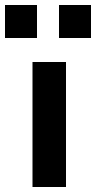

<svg xmlns="http://www.w3.org/2000/svg" viewBox="-68 -748 384 768"><path d="M62 -500H196V0H62ZM-48 -596V-728H80V-596ZM168 -596V-728H296V-596Z"/></svg>

Font: Titillium Web
Style: Bold
Weight: 700
Version: Version 1.001;PS 57.000;hotconv 1.0.70;makeotf.lib2.5.55311